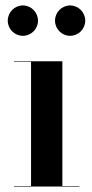

<svg xmlns="http://www.w3.org/2000/svg" viewBox="-20 -685 339 705"><path d="M182 -609C182 -578.5 207 -553.5 237.5 -553.5C268 -553.5 293 -578.5 293 -609C293 -640 268 -665 237.5 -665C207 -665 182 -640 182 -609ZM8.5 -609C8.5 -578.5 33.5 -553.5 64 -553.5C94.5 -553.5 119.5 -578.5 119.5 -609C119.5 -640 94.5 -665 64 -665C33.5 -665 8.5 -640 8.5 -609ZM31.5 -2V0H271.5V-2H209V-460H31.5V-458H94V-2Z"/></svg>

Font: Bodoni* 96pt Medium
Style: Regular
Weight: 500
Version: Version 2.3